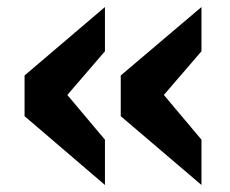

<svg xmlns="http://www.w3.org/2000/svg" viewBox="-20 -512 654 547"><path d="M131 -194 50 -192V-297L279 -492V-366ZM131 -290 279 -114V15L50 -181V-286ZM406 -194 324 -192V-297L554 -492V-366ZM406 -290 554 -114V15L324 -181V-286Z"/></svg>

Font: Intel One Mono Light
Style: Regular
Weight: 300
Monospace: yes
Designer: Fred Shallcrass
Foundry: Frere-Jones Type LLC
Version: Version 1.004